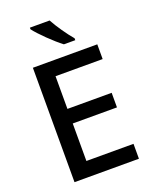

<svg xmlns="http://www.w3.org/2000/svg" viewBox="-170 -1100 897 1126"><g transform="rotate(-20 278.5 -536.5)"><path d="M282 -1007H159V-997C186 -960 265 -883 313 -847H384V-859C352 -896 306 -962 282 -1007ZM497 -66V-159H203V-393H479V-484H203V-688H497V-780H95V-66Z"/></g></svg>

Font: Noto Sans Malayalam UI Medium
Style: Regular
Weight: 500
Designer: Jelle Bosma - Monotype Design Team
Foundry: Monotype Imaging Inc.
Version: Version 2.104